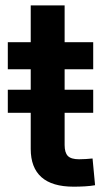

<svg xmlns="http://www.w3.org/2000/svg" viewBox="-20 -685 391 708"><path d="M323.7 -354V-269H8.8V-354ZM323.7 -529.3V-429.7H8.8V-529.3ZM93.3 -665H218.3V-150.4Q218.3 -122.1 230.2 -109.9Q242.2 -97.7 271.5 -97.7Q282.2 -97.7 297.1 -98.6Q312 -99.6 321.3 -100.6L330.6 -2Q314 1 292.7 2.2Q271.5 3.4 251.5 3.4Q172.4 3.4 132.8 -31.7Q93.3 -66.9 93.3 -135.7Z"/></svg>

Font: Inter 24pt SemiBold
Style: Regular
Weight: 600
Designer: Rasmus Andersson
Foundry: rsms
Version: Version 4.001;git-66647c0bb